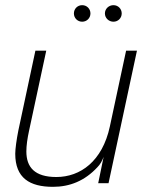

<svg xmlns="http://www.w3.org/2000/svg" viewBox="-20 -709 557 743"><path d="M185 14C250 14 308 -9 357 -62C368 -73 375 -86 381 -102L360 0H400L510 -513H468L405 -219C376 -85 291 -24 198 -24C114 -24 82 -62 82 -123C82 -146 86 -173 92 -201L159 -513H117L51 -204C44 -169 39 -132 39 -114C39 -20 95 14 185 14ZM266 -657C266 -639 280 -625 298 -625C316 -625 330 -639 330 -657C330 -675 316 -689 298 -689C280 -689 266 -675 266 -657ZM386 -657C386 -639 401 -625 419 -625C437 -625 451 -639 451 -657C451 -675 437 -689 419 -689C401 -689 386 -675 386 -657Z"/></svg>

Font: Nacelle UltraLight
Style: Italic
Weight: 200
Italic angle: -12°
Designer: Sora Sagano
Foundry: Sora Sagano
Version: Version 1.000;FEAKit 1.0